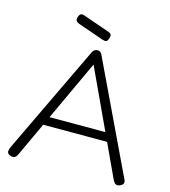

<svg xmlns="http://www.w3.org/2000/svg" viewBox="-125 -958 951 1071"><g transform="rotate(15 350.5 -423.0)"><path d="M681 -32Q686 -23 686.5 -15.5Q687 -8 682.5 -2.5Q678 3 668 8Q652 15 642.5 9.5Q633 4 626 -10L350 -604L75 -12Q68 3 58.5 8Q49 13 32 7Q22 3 18 -3.5Q14 -10 16 -20Q18 -30 24 -43L323 -669Q327 -677 334.5 -682Q342 -687 351 -687Q357 -687 362 -685Q367 -683 371 -679Q375 -675 378 -668ZM152 -207 172 -257H530L549 -207ZM362 -751 213 -803Q200 -808 196 -815.5Q192 -823 196 -837Q201 -852 209 -856Q217 -860 230 -855L382 -802Q396 -797 399 -789Q402 -781 397 -767Q392 -752 384.5 -749Q377 -746 362 -751Z"/></g></svg>

Font: Fredoka Light Light
Style: Regular
Weight: 300
Version: Version 2.001